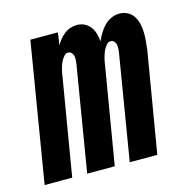

<svg xmlns="http://www.w3.org/2000/svg" viewBox="-101 -610 685 693"><g transform="rotate(-15 241.5 -264.0)"><path d="M-17 0 69 -520H172L165 -473Q171 -484 179 -494Q187 -504 197.5 -512Q208 -520 220 -524Q232 -528 244 -528H245Q260 -528 273 -521.5Q286 -515 294.5 -503.5Q303 -492 307 -477.5Q311 -463 312 -449Q318 -463 326.5 -477Q335 -491 346.5 -503Q358 -515 373 -521.5Q388 -528 403 -528H404Q420 -528 434 -520.5Q448 -513 456 -500Q464 -487 467.5 -472Q471 -457 471.5 -441Q472 -425 470.5 -408.5Q469 -392 467 -375L404 0H301L366 -393Q367 -400 367.5 -407.5Q368 -415 366.5 -422Q365 -429 360 -434.5Q355 -440 347 -440Q339 -440 333 -433.5Q327 -427 323 -420Q319 -413 316 -405Q313 -397 311 -389.5Q309 -382 307.5 -374Q306 -366 305 -358L245 0H142L207 -393Q208 -400 208.5 -407.5Q209 -415 207.5 -422Q206 -429 201 -434.5Q196 -440 188 -440Q180 -440 174 -433.5Q168 -427 164 -420Q160 -413 157 -405Q154 -397 152 -389.5Q150 -382 148.5 -374Q147 -366 146 -358L86 0Z"/></g></svg>

Font: Iosevka SS04
Style: Bold Italic
Weight: 700
Italic angle: -9°
Monospace: yes
Designer: Belleve Invis
Foundry: Belleve Invis
Version: Version 19.0.0; ttfautohint (v1.8.4)